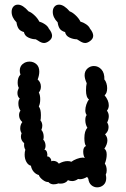

<svg xmlns="http://www.w3.org/2000/svg" viewBox="-20 -806 543 826"><path d="M211 -13Q197 -13 188 -23Q177 -22 163.5 -32.5Q150 -43 147 -53Q135 -56 125.5 -66.5Q116 -77 113 -93Q101 -96 93.5 -109.5Q86 -123 86 -141Q86 -152 89 -162Q82 -173 84 -190Q70 -202 70 -218Q70 -226 73 -233Q67 -242 67 -254Q67 -269 76 -281Q62 -293 62 -311Q62 -322 68 -330Q59 -343 59 -361Q59 -375 65 -382Q55 -390 55 -406Q55 -416 61 -428Q56 -436 56 -451Q56 -473 68 -485Q65 -494 65 -502Q65 -520 77.5 -530.5Q90 -541 107 -541Q124 -541 136.5 -530Q149 -519 149 -498Q149 -482 142 -464Q156 -452 156 -433Q156 -419 147 -408Q153 -397 153 -379Q153 -360 147 -348Q156 -336 156 -311Q156 -294 154 -288Q162 -279 162 -265Q162 -257 158 -247Q168 -236 168 -217Q168 -211 166 -205Q170 -202 173 -194.5Q176 -187 176 -179Q176 -169 171 -162Q179 -161 182 -151.5Q185 -142 183 -133H184Q191 -133 196.5 -125.5Q202 -118 200 -112Q203 -114 209 -114Q217 -114 223.5 -110.5Q230 -107 233 -102Q253 -113 271 -113Q280 -113 287 -110Q296 -117 310.5 -122.5Q325 -128 336 -128Q341 -128 345 -126Q338 -137 338 -154Q338 -173 350 -178Q343 -186 343 -212Q343 -243 356 -256Q347 -271 347 -289Q347 -305 353 -311Q347 -319 347 -331Q347 -343 351.5 -356.5Q356 -370 363 -378Q350 -387 350 -417Q350 -436 353 -448Q344 -468 344 -482Q344 -500 356 -511Q368 -522 384 -522Q403 -522 416.5 -507Q430 -492 429 -464Q434 -459 437.5 -448.5Q441 -438 441 -427Q441 -405 430 -396Q448 -374 448 -353Q448 -339 440 -330Q448 -319 448 -306Q448 -293 441 -279Q447 -270 447 -259Q447 -241 432 -228Q442 -217 442 -202Q442 -186 429 -166Q439 -160 439 -141Q439 -122 431 -102Q439 -91 439 -73Q439 -62 435 -55Q437 -45 437 -40Q437 -21 425.5 -10.5Q414 0 398 0Q384 0 373 -9.5Q362 -19 360 -37Q359 -38 357.5 -40.5Q356 -43 355 -45Q338 -35 324 -35Q319 -35 316 -36Q303 -27 291 -27Q281 -27 272 -31Q268 -24 259.5 -20Q251 -16 241 -16Q235 -16 232 -17Q221 -13 211 -13ZM207 -755Q207 -769 214.5 -777.5Q222 -786 234 -786Q255 -786 280 -757Q292 -753 306 -739.5Q320 -726 326 -713Q338 -710 350.5 -701.5Q363 -693 367 -683Q381 -666 381 -652Q381 -639 367 -629Q356 -621 346 -621Q338 -621 329 -626Q320 -631 311 -637Q295 -637 279 -644.5Q263 -652 260 -668Q243 -673 236.5 -683.5Q230 -694 228 -710Q207 -731 207 -755ZM30 -755Q30 -769 37.5 -777.5Q45 -786 57 -786Q78 -786 103 -757Q115 -753 129 -739.5Q143 -726 149 -713Q161 -710 173.5 -701.5Q186 -693 190 -683Q204 -666 204 -652Q204 -639 190 -629Q179 -621 169 -621Q161 -621 152 -626Q143 -631 134 -637Q118 -637 102 -644.5Q86 -652 83 -668Q66 -673 59.5 -683.5Q53 -694 51 -710Q30 -731 30 -755Z"/></svg>

Font: Pangolin
Style: Regular
Weight: 400
Designer: Kevin Burke
Foundry: Google, Inc.
Version: Version 1.101